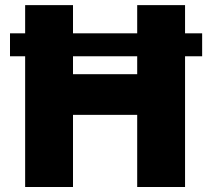

<svg xmlns="http://www.w3.org/2000/svg" viewBox="-20 -748 849 768"><path d="M788.6 -614.7H720.2V-727.5H528.8V-614.7H272V-727.5H80.6V-614.7H20V-522.9H80.6V0H272V-288.6H528.8V0H720.2V-522.9H788.6ZM272 -451.2V-522.9H528.8V-451.2Z"/></svg>

Font: Raveo Display Display ExtraBold
Style: Regular
Weight: 800
Designer: Jakub Foglar, Rasmus Andersson (Inter)
Foundry: Jakubfoglar.com
Version: Version 1.100;Glyphs 3.2.3 (3260)